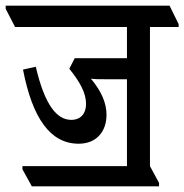

<svg xmlns="http://www.w3.org/2000/svg" viewBox="-61 -644 649 676"><path d="M51 12H499V0L467 -59V-549H568V-559L536 -624H-41V-613L-8 -549H386V-439H202L183 -402C221 -355 242 -316 242 -278C242 -244 223 -222 190 -222C140 -222 97 -272 65 -409L20 -399C53 -228 116 -138 216 -138C277 -138 314 -179 314 -240C314 -280 297 -322 259 -367C273 -365 290 -365 310 -365H386V-59H18V-48Z"/></svg>

Font: Noto Serif Devanagari ExtraCondensed Medium
Style: Regular
Weight: 500
Width: 2
Designer: Universal Thirst, Indian Type Foundry and the Monotype Design Team
Foundry: Monotype Imaging Inc.
Version: Version 2.004